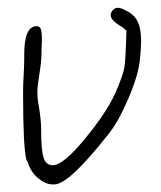

<svg xmlns="http://www.w3.org/2000/svg" viewBox="-20 -572 419 499"><path d="M286.1 -551.8Q278.3 -551.8 272.9 -545.4Q267.6 -539.1 267.6 -532.2Q267.6 -518.6 298.8 -501L308.6 -492.2Q306.6 -417 303.2 -396.5Q299.8 -376 279.3 -329.1Q255.9 -278.3 201.2 -211.9Q144.5 -142.6 117.2 -142.6Q99.6 -142.6 93.3 -162.1Q86.9 -181.6 86.9 -234.4Q86.9 -261.7 80.1 -300.8Q77.1 -315.4 77.1 -331.1Q77.1 -347.7 82.5 -380.4Q87.9 -413.1 87.9 -435.5Q87.9 -437.5 87.9 -439.5Q88.9 -458 88.9 -467.8Q88.9 -490.2 85.9 -497.1Q83 -503.9 75.2 -503.9Q43 -503.9 43 -431.6Q43 -427.7 43 -423.8Q43 -400.4 41.5 -377.4Q40 -354.5 40 -329.1Q40 -187.5 48.8 -156.2Q48.8 -156.2 49.8 -154.3Q50.8 -152.3 51.8 -151.4Q59.6 -125 79.1 -108.9Q98.6 -92.8 116.2 -92.8Q119.1 -92.8 122.1 -92.8Q160.2 -93.8 262.7 -224.6Q288.1 -255.9 314.5 -317.9Q340.8 -379.9 343.8 -419.9Q346.7 -446.3 346.7 -465.8Q346.7 -498 337.4 -516.6Q328.1 -535.2 306.6 -544.9Q293.9 -551.8 286.1 -551.8Z"/></svg>

Font: 辰宇落雁體 Thin
Style: Regular
Weight: 100
Designer: Written by Liu, Wei-Chen; Created by Wang, Li-Yu.
Foundry: New Value
Version: Version 1.000